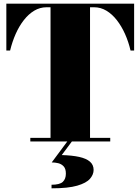

<svg xmlns="http://www.w3.org/2000/svg" viewBox="-20 -770 764 1045"><path d="M145 0V-19.5H255V-730.5H233.5Q197.5 -730.5 166.2 -711.8Q135 -693 109.5 -660.2Q84 -627.5 65.2 -585Q46.5 -542.5 35 -495H14.5V-750H710V-495H690.5Q679.5 -542.5 660.5 -585Q641.5 -627.5 616 -660.2Q590.5 -693 559.2 -711.8Q528 -730.5 492 -730.5H470V-19.5H580V0ZM260.5 255V235.5Q305 235.5 321.8 219.8Q338.5 204 338.5 175Q338.5 148.5 326.5 135.5Q314.5 122.5 296.8 118.2Q279 114 261.5 114L348.5 -3H373.5L316 74Q372 75.5 410.8 84Q449.5 92.5 469.5 109.8Q489.5 127 489.5 155Q489.5 180 469.8 203Q450 226 400.5 240.5Q351 255 260.5 255Z"/></svg>

Font: Bodoni Moda Black
Style: Regular
Weight: 900
Version: Version 2.005